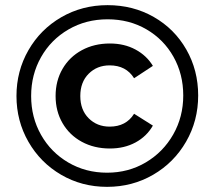

<svg xmlns="http://www.w3.org/2000/svg" viewBox="-20 -723 834 746"><path d="M44 -350Q44 -447 90.5 -528Q137 -609 218 -656Q299 -703 398 -703Q497 -703 577.5 -657Q658 -611 704 -530.5Q750 -450 750 -352Q750 -254 703 -172.5Q656 -91 575 -44Q494 3 396 3Q298 3 217.5 -44Q137 -91 90.5 -172Q44 -253 44 -350ZM692 -352Q692 -435 654 -502.5Q616 -570 549 -609Q482 -648 398 -648Q314 -648 246 -608.5Q178 -569 139.5 -501Q101 -433 101 -350Q101 -267 139.5 -199Q178 -131 245.5 -91.5Q313 -52 396 -52Q479 -52 546.5 -92Q614 -132 653 -200.5Q692 -269 692 -352ZM196 -350Q196 -409 223 -455.5Q250 -502 298 -528Q346 -554 407 -554Q463 -554 506.5 -530.5Q550 -507 574 -467L501 -419Q470 -469 406 -469Q357 -469 324.5 -436.5Q292 -404 292 -350Q292 -296 324.5 -263.5Q357 -231 406 -231Q470 -231 501 -281L574 -235Q550 -193 506.5 -169.5Q463 -146 407 -146Q346 -146 298 -172Q250 -198 223 -244.5Q196 -291 196 -350Z"/></svg>

Font: CMG Sans SemiBold
Style: Regular
Weight: 600
Designer: Julieta Ulanovsky
Foundry: Julieta Ulanovsky
Version: Version 7.200